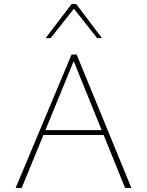

<svg xmlns="http://www.w3.org/2000/svg" viewBox="-20 -927 725 947"><path d="M597 0 338 -639H349L87 0H57L333 -658H358L628 0ZM178 -261 187 -285H493L506 -261ZM459 -739 339 -891 333 -907H356L483 -739ZM205 -739 333 -907H356L350 -891L230 -739Z"/></svg>

Font: Ysabeau Office Thin
Style: Regular
Weight: 250
Designer: Christian Thalmann (Catharsis Fonts)
Version: Version 2.001;gftools[0.9.30]; featfreeze: tnum,lnum,ss02